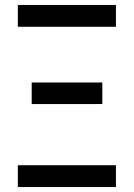

<svg xmlns="http://www.w3.org/2000/svg" viewBox="-20 -755 540 775"><path d="M52 -647V-735H448V-647ZM108 -335V-422H393V-335ZM52 0V-88H448V0Z"/></svg>

Font: Iosevka Term Curly Semibold
Style: Regular
Weight: 600
Designer: Belleve Invis
Foundry: Belleve Invis
Version: Version 32.3.0